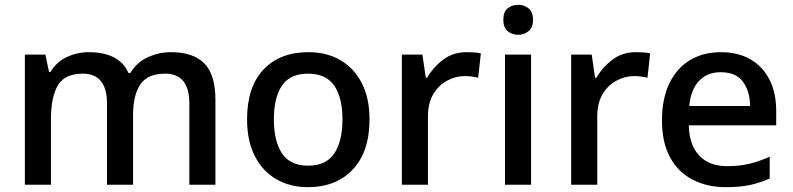

<svg xmlns="http://www.w3.org/2000/svg" viewBox="-20 -765 3282 795"><path d="M688 -549Q780 -549 826 -502.5Q872 -456 872 -351V0H764V-336Q764 -460 664 -460Q592 -460 561.5 -416Q531 -372 531 -289V0H423V-336Q423 -460 323 -460Q248 -460 219.5 -411.5Q191 -363 191 -271V0H83V-539H168L183 -467H189Q214 -509 257 -529Q300 -549 348 -549Q409 -549 450.5 -528Q492 -507 512 -463H520Q546 -507 592 -528Q638 -549 688 -549Z M1510 -271Q1510 -137 1441 -63.5Q1372 10 1254 10Q1182 10 1125 -22.5Q1068 -55 1035.5 -118Q1003 -181 1003 -271Q1003 -405 1071 -477Q1139 -549 1257 -549Q1332 -549 1388.5 -516.5Q1445 -484 1477.5 -422Q1510 -360 1510 -271ZM1114 -271Q1114 -180 1148 -129.5Q1182 -79 1256 -79Q1330 -79 1364 -129.5Q1398 -180 1398 -271Q1398 -361 1364 -410.5Q1330 -460 1255 -460Q1181 -460 1147.5 -410.5Q1114 -361 1114 -271Z M1912 -549Q1926 -549 1942.5 -548Q1959 -547 1971 -544L1960 -443Q1949 -446 1934 -448Q1919 -450 1906 -450Q1866 -450 1830.5 -430.5Q1795 -411 1773.5 -374Q1752 -337 1752 -283V0H1644V-539H1729L1743 -443H1748Q1774 -487 1815 -518Q1856 -549 1912 -549Z M2179 -539V0H2071V-539ZM2126 -745Q2150 -745 2168.5 -730.5Q2187 -716 2187 -683Q2187 -651 2168.5 -636Q2150 -621 2126 -621Q2100 -621 2082 -636Q2064 -651 2064 -683Q2064 -716 2082 -730.5Q2100 -745 2126 -745Z M2613 -549Q2627 -549 2643.5 -548Q2660 -547 2672 -544L2661 -443Q2650 -446 2635 -448Q2620 -450 2607 -450Q2567 -450 2531.5 -430.5Q2496 -411 2474.5 -374Q2453 -337 2453 -283V0H2345V-539H2430L2444 -443H2449Q2475 -487 2516 -518Q2557 -549 2613 -549Z M2965 -549Q3036 -549 3087 -519.5Q3138 -490 3166 -435.5Q3194 -381 3194 -305V-246H2832Q2834 -164 2875.5 -120.5Q2917 -77 2991 -77Q3043 -77 3083.5 -87Q3124 -97 3167 -116V-26Q3127 -8 3085.5 1Q3044 10 2986 10Q2908 10 2848 -21Q2788 -52 2754.5 -113.5Q2721 -175 2721 -266Q2721 -356 2751.5 -419.5Q2782 -483 2837 -516Q2892 -549 2965 -549ZM2964 -466Q2908 -466 2874 -429.5Q2840 -393 2834 -326H3086Q3085 -388 3056 -427Q3027 -466 2964 -466Z"/></svg>

Font: Noto Sans NKo Unjoined Medium
Style: Regular
Weight: 500
Designer: Monotype Design Team
Foundry: Monotype Imaging Inc.
Version: Version 2.004